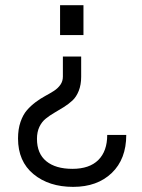

<svg xmlns="http://www.w3.org/2000/svg" viewBox="-20 -710 546 738"><path d="M300.8 -689.9V-575.2H210.9V-689.9ZM292 -492.7V-415Q292 -384.3 282.7 -360.8Q273.4 -337.4 258.3 -323.5Q243.2 -309.6 225.1 -298.3Q207 -287.1 189 -276.6Q170.9 -266.1 155.8 -253.9Q140.6 -241.7 131.3 -222.2Q122.1 -202.6 122.1 -176.3Q122.1 -119.6 158 -90.3Q193.8 -61 258.3 -61Q323.7 -61 357.9 -95Q392.1 -128.9 392.1 -191.4H465.3Q465.3 -98.6 409.7 -45.2Q354 8.3 261.2 8.3Q168 8.3 108.6 -40.8Q49.3 -89.8 49.3 -177.7Q49.3 -213.4 58.8 -241.2Q68.4 -269 83.5 -286.4Q98.6 -303.7 116.9 -317.4Q135.3 -331.1 153.8 -341.1Q172.4 -351.1 187.5 -360.8Q202.6 -370.6 212.2 -384.3Q221.7 -397.9 221.7 -415.5V-492.7Z"/></svg>

Font: HK Grotesk Medium Legacy
Style: Regular
Weight: 500
Designer: Alfredo Marco Pradil
Foundry: Hanken Design Co.
Version: Version 2.022;PS 002.022;hotconv 1.0.88;makeotf.lib2.5.64775